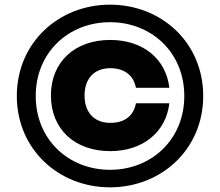

<svg xmlns="http://www.w3.org/2000/svg" viewBox="-20 -786 942 822"><path d="M451 16C672 16 850 -148 850 -375C850 -603 672 -766 451 -766C231 -766 52 -603 52 -375C52 -148 230 16 451 16ZM562 -344C552 -290 514 -260 452 -260C382 -260 342 -306 342 -377C342 -448 382 -494 452 -494C512 -494 552 -464 562 -410H705C691 -534 592 -615 452 -615C299 -615 198 -520 198 -377C198 -234 299 -139 452 -139C592 -139 691 -221 705 -344ZM451 -59C274 -59 133 -188 133 -375C133 -562 274 -691 451 -691C628 -691 769 -562 769 -375C769 -188 628 -59 451 -59Z"/></svg>

Font: Bounded
Style: Bold
Weight: 700
Designer: Vlad Churkin
Version: Version 3.0